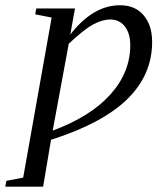

<svg xmlns="http://www.w3.org/2000/svg" viewBox="-83 -491 625 724"><path d="M79.6 212.9H-63L-59.1 190.9L4.4 178.7L111.8 -424.8L49.8 -437L53.7 -459H199.7L182.1 -360.8Q267.6 -471.2 369.6 -471.2Q426.8 -471.2 458.7 -433.3Q490.7 -395.5 490.7 -333Q490.7 -209 397.2 -117.4Q303.7 -25.9 109.4 36.1ZM115.7 1.5Q258.3 -51.3 333.3 -134.8Q408.2 -218.3 408.2 -320.3Q408.2 -365.2 387.7 -391.4Q367.2 -417.5 332.5 -417.5Q302.7 -417.5 268.1 -398.7Q233.4 -379.9 176.3 -326.2Z"/></svg>

Font: Tinos
Style: Italic
Weight: 400
Italic angle: -16.333°
Designer: Steve Matteson
Foundry: Monotype Imaging Inc.
Version: Version 1.32